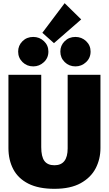

<svg xmlns="http://www.w3.org/2000/svg" viewBox="-20 -1166 684 1206"><path d="M322 20Q222 20 158 -12.5Q94 -45 63.5 -103Q33 -161 33 -236V-696H239V-242Q239 -182 259 -155Q279 -128 322 -128Q405 -128 405 -234V-696H611V-236Q611 -167 581 -109Q551 -51 487 -15.5Q423 20 322 20ZM319 -895 246 -960 386 -1146 490 -1044ZM189 -749Q149 -749 121.5 -776Q94 -803 94 -842Q94 -880 121 -907Q148 -934 189 -934Q228 -934 256 -907.5Q284 -881 284 -842Q284 -802 255.5 -775.5Q227 -749 189 -749ZM454 -749Q414 -749 386.5 -776Q359 -803 359 -842Q359 -880 386 -907Q413 -934 454 -934Q493 -934 521 -907.5Q549 -881 549 -842Q549 -802 520.5 -775.5Q492 -749 454 -749Z"/></svg>

Font: Trujillo Black
Style: Regular
Weight: 900
Designer: Fira Sans original fonts by bBox Type GmbH, Carrois Corporate GbR, & Edenspiekermann AG / Changes by Cristiano Sobral
Foundry: Fira Sans original fonts by bBox Type GmbH, Carrois Corporate GbR, & Edenspiekermann AG / Changes by Cristiano Sobral
Version: Version 4.301;July 28, 2020;FontCreator 13.0.0.2655 64-bit